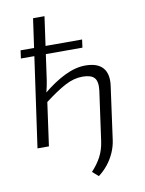

<svg xmlns="http://www.w3.org/2000/svg" viewBox="-97 -768 788 1042"><g transform="rotate(-10 296.5 -247.0)"><path d="M393 -398Q460 -398 489.5 -364Q519 -330 510 -265L470 26Q465 62 450 95.5Q435 129 413 156.5Q391 184 362 206L329 177Q361 143 380.5 106.5Q400 70 407 22L445 -251Q451 -300 433 -320.5Q415 -341 367 -341Q320 -341 271 -315Q222 -289 154 -237L152 -284Q218 -339 278.5 -368.5Q339 -398 393 -398ZM222 -700 178 -386Q174 -354 168.5 -326.5Q163 -299 155 -273L159 -259L123 0H60L159 -700ZM401 -540 395 -496H56L62 -540Z"/></g></svg>

Font: Exo 2 Light
Style: Italic
Weight: 300
Italic angle: -8°
Designer: Natanael Gama
Foundry: Natanael Gama
Version: Version 2.010